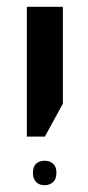

<svg xmlns="http://www.w3.org/2000/svg" viewBox="-20 -615 258 565"><path d="M59 -213V-595H165V-310L112 -213ZM111 -70Q96 -70 86.5 -79Q77 -88 77 -107Q77 -125 86.5 -133.5Q96 -142 111 -142Q126 -142 136 -133.5Q146 -125 146 -107Q146 -88 136 -79Q126 -70 111 -70Z"/></svg>

Font: Noto Sans Hebrew Condensed Medium
Style: Regular
Weight: 500
Width: 3
Designer: Monotype Design Team
Foundry: Monotype Imaging Inc.
Version: Version 2.004; ttfautohint (v1.8.4.7-5d5b)